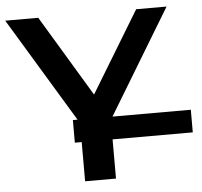

<svg xmlns="http://www.w3.org/2000/svg" viewBox="-60 -753 845 805"><g transform="rotate(-5 362.5 -350.0)"><path d="M396 -247V0H266V-245L-9 -700H130L335 -359L542 -700H670ZM237.2 -260.2H733.6V-165H237.2Z"/></g></svg>

Font: APTA Sans SemiBold
Style: Bold
Weight: 600
Version: Version 7.200